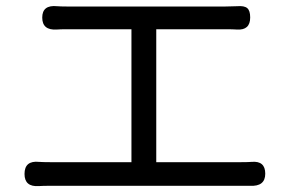

<svg xmlns="http://www.w3.org/2000/svg" viewBox="-20 -678 981 650"><path d="M63 -89Q63 -135 112 -130Q125 -129 149 -129H425V-579H205Q185 -579 172 -578Q123 -575 123 -618.5Q123 -662 173 -657Q185 -656 205 -656H744Q751 -656 764 -656.5Q777 -657 783 -657Q807 -659 817 -650.5Q827 -642 827 -619Q827 -575 782 -578Q769 -579 744 -579H509V-129H797Q821 -129 832 -130Q878 -134 878 -90Q878 -46 826 -49Q812 -49 797 -49H473H149Q125 -49 111 -48Q63 -45 63 -89Z"/></svg>

Font: GenSenRounded TW R
Style: Regular
Weight: 400
Version: Version 1.501;PS 1;hotconv 16.6.51;makeotf.lib2.5.65220